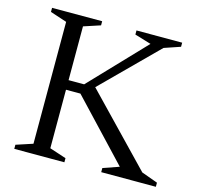

<svg xmlns="http://www.w3.org/2000/svg" viewBox="-99 -776 913 881"><g transform="rotate(15 357.5 -335.0)"><path d="M638 -47.5 715 -19.5V0H455.5V-19.5L531.5 -46L270 -323.5H201.5V-45.5L280.5 -19.5V0H42.5V-19.5L121.5 -45.5V-624.5L42.5 -650.5V-670H280.5V-650.5L201.5 -624.5V-369H275.5L521.5 -627L443.5 -650.5V-670H660.5V-650.5L584 -624.5L328 -369.5Z"/></g></svg>

Font: Newsreader Text
Style: Regular
Weight: 400
Designer: Hugues Gentile
Foundry: Production Type
Version: Version 1.002